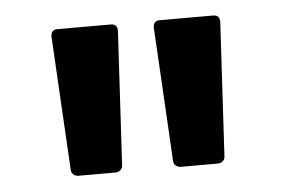

<svg xmlns="http://www.w3.org/2000/svg" viewBox="-33 -832 527 357"><g transform="rotate(-5 230.5 -653.5)"><path d="M101 -516Q95 -516 91 -519.5Q87 -523 87 -529L73 -778Q73 -791 85 -791H185Q197 -791 197 -778L183 -529Q183 -523 179 -519.5Q175 -516 169 -516ZM292 -516Q286 -516 282 -519.5Q278 -523 278 -529L264 -778Q264 -791 276 -791H376Q388 -791 388 -778L374 -529Q374 -523 370 -519.5Q366 -516 360 -516Z"/></g></svg>

Font: LINE Seed Sans KR Bold
Style: Regular
Weight: 700
Designer: LINE BX Design & Sandoll Inc & Dalton Maag Ltd
Foundry: Sandoll Inc.
Version: Version 1.000